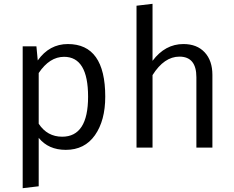

<svg xmlns="http://www.w3.org/2000/svg" viewBox="-20 -774 1227 1007"><path d="M336 -543Q532 -543 532 -267Q532 -142 478 -65Q424 12 325 12Q234 12 183 -51V203L99 213V-531H171L178 -457Q239 -543 336 -543ZM306 -57Q442 -57 442 -267Q442 -476 316 -476Q240 -476 183 -391V-125Q228 -57 306 -57Z M942 -543Q1013 -543 1053.5 -499.5Q1094 -456 1094 -381V0H1010V-369Q1010 -477 921 -477Q841 -477 780 -380V0H696V-744L780 -754V-455Q846 -543 942 -543Z"/></svg>

Font: Sedus Text
Style: Regular
Weight: 400
Designer: TypeMates
Foundry: TypeMates, Runge Thomsen GbR
Version: Version 4.202;PS 004.202;hotconv 1.0.88;makeotf.lib2.5.64775